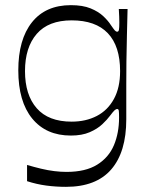

<svg xmlns="http://www.w3.org/2000/svg" viewBox="-20 -518 569 745"><path d="M236 207Q197 207 159.5 202Q122 197 85 185V122Q112 130 139 136.5Q166 143 191 146Q216 149 238 149Q312 149 357 121Q402 93 422 45.5Q442 -2 442 -62Q442 -81 441 -88Q440 -95 435 -95Q430 -95 424.5 -90Q419 -85 407 -69Q396 -54 377 -36Q358 -18 328 -5Q298 8 255 8Q159 8 105 -58Q51 -124 51 -245Q51 -365 104 -431.5Q157 -498 255 -498Q301 -498 331.5 -485.5Q362 -473 381 -455Q400 -437 410 -421Q421 -405 425.5 -400Q430 -395 435 -395Q440 -395 441.5 -402.5Q443 -410 443 -431Q443 -440 442.5 -454Q442 -468 441 -483H475Q474 -435 472.5 -381.5Q471 -328 470.5 -278Q470 -228 470 -191Q470 -163 470 -144.5Q470 -126 470 -106.5Q470 -87 470 -55Q470 72 411.5 139.5Q353 207 236 207ZM258 -46Q313 -46 355.5 -68Q398 -90 422 -134Q446 -178 446 -242Q446 -339 398.5 -389Q351 -439 258 -439Q168 -439 122.5 -386.5Q77 -334 77 -242Q77 -150 122.5 -98Q168 -46 258 -46Z"/></svg>

Font: Ojuju
Style: Regular
Weight: 400
Designer: Chisaokwu Joboson, Mirko Velimirovic
Foundry: Udi Foundry
Version: Version 1.000